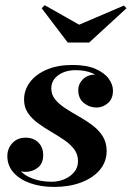

<svg xmlns="http://www.w3.org/2000/svg" viewBox="-20 -728 520 758"><path d="M194.5 10Q141 10 99.2 -4.8Q57.5 -19.5 33.2 -47Q9 -74.5 9 -111.5Q9 -141.5 28.8 -163Q48.5 -184.5 81.5 -184.5Q111.5 -184.5 131 -165.8Q150.5 -147 150.5 -115.5Q150.5 -83 129.5 -66.2Q108.5 -49.5 80 -49.5Q61 -49.5 45 -57.8Q29 -66 19.5 -80Q10 -94 10 -111.5H37Q37 -80 56.8 -57.2Q76.5 -34.5 110 -22.5Q143.5 -10.5 184 -10.5Q210.5 -10.5 234.2 -20.5Q258 -30.5 273 -48.8Q288 -67 288 -92Q288 -118.5 272.8 -138.8Q257.5 -159 233.2 -175.5Q209 -192 181.5 -208Q154 -224 129.8 -241.8Q105.5 -259.5 90.2 -282Q75 -304.5 75 -334.5Q75 -373 98.5 -404Q122 -435 164.8 -453.2Q207.5 -471.5 265.5 -471.5Q322 -471.5 357.2 -456Q392.5 -440.5 409.2 -417.2Q426 -394 426 -370.5Q426 -338 406 -320.8Q386 -303.5 361 -303.5Q333 -303.5 311 -321.5Q289 -339.5 289 -371.5Q289 -397 307.5 -415.2Q326 -433.5 356 -433.5Q382.5 -433.5 403.8 -416Q425 -398.5 425 -370.5H401.5Q401.5 -390.5 386.5 -409Q371.5 -427.5 344 -439.2Q316.5 -451 278 -451Q251 -451 229.5 -442Q208 -433 195.2 -417Q182.5 -401 182.5 -379.5Q182.5 -354 198.2 -335Q214 -316 238.8 -300Q263.5 -284 291.5 -268.2Q319.5 -252.5 344.5 -233.8Q369.5 -215 385.2 -190.5Q401 -166 401 -132Q401 -89 373.8 -57Q346.5 -25 299.8 -7.5Q253 10 194.5 10ZM247.5 -560 144.5 -695.5 156.5 -707.5 292.5 -630.5 469 -706 479.5 -695.5 332 -560Z"/></svg>

Font: Bodoni Moda 11pt
Style: Bold Italic
Weight: 700
Italic angle: -13°
Designer: Owen Earl
Foundry: indestructible type
Version: Version 2.004